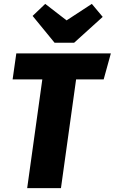

<svg xmlns="http://www.w3.org/2000/svg" viewBox="-20 -969 591 989"><path d="M514 -560H372L294 0H120L198 -560H45L64 -694H551ZM509 -882 362 -749H261L148 -887L213 -949L323 -864L453 -949Z"/></svg>

Font: Fira Sans Condensed ExtraBold
Style: Italic
Weight: 800
Width: 3
Italic angle: -8°
Designer: bBox Type GmbH & Carrois Corporate GbR & Edenspiekermann AG
Foundry: bBox Type GmbH & Carrois Corporate GbR & Edenspiekermann AG
Version: Version 4.301